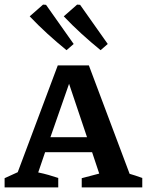

<svg xmlns="http://www.w3.org/2000/svg" viewBox="-21 -814 638 834"><path d="M542 -59Q556 -55 566.5 -51.5Q577 -48 597 -41V0H334V-40L410 -60L379 -153H175L145 -65Q169 -60 190 -54Q211 -48 232 -41V0H-1V-40L56 -66L230 -530H365ZM198 -218H357L279 -450ZM268 -596Q225 -631 185 -667.5Q145 -704 108 -743L166 -794L179 -793L299 -623ZM416 -596Q373 -631 333 -667.5Q293 -704 256 -743L314 -794L327 -793L447 -623Z"/></svg>

Font: Piazzolla SC SemiBold
Style: Regular
Weight: 600
Designer: Juan Pablo del Peral
Foundry: Huerta Tipografica
Version: Version 1.330